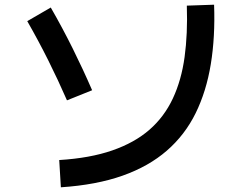

<svg xmlns="http://www.w3.org/2000/svg" viewBox="-20 -769 1040 817"><path d="M239 28 232 -88Q363 -96 458 -129Q553 -162 616 -217Q679 -272 715.5 -350Q752 -428 765.5 -526.5Q779 -625 775 -745L891 -749Q896 -612 877 -496Q858 -380 812.5 -287.5Q767 -195 690 -128Q613 -61 501.5 -21.5Q390 18 239 28ZM372 -385 265 -342Q227 -429 185 -513Q143 -597 96 -679L196 -737Q245 -652 289 -563.5Q333 -475 372 -385Z"/></svg>

Font: Murecho Thin Medium
Style: Regular
Weight: 500
Version: Version 1.010